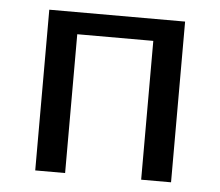

<svg xmlns="http://www.w3.org/2000/svg" viewBox="-42 -530 660 576"><g transform="rotate(5 288.5 -242.0)"><path d="M493 0V-484H84V0H174V-418H403V0Z"/></g></svg>

Font: Gamestation Text
Style: Bold
Weight: 400
Designer: Jonas Hecksher
Foundry: Jonas Hecksher, Playtypeª, e-types AS
Version: Version 1.003